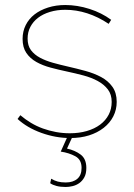

<svg xmlns="http://www.w3.org/2000/svg" viewBox="-20 -545 535 765"><path d="M260 5Q301 5 334.5 -5.5Q368 -16 393 -35.5Q418 -55 431.5 -81.5Q445 -108 445 -139Q445 -175 428 -199Q411 -223 383 -238Q355 -253 320 -262.5Q285 -272 250 -280Q219 -287 190.5 -295Q162 -303 139.5 -315Q117 -327 103.5 -345Q90 -363 90 -391Q90 -417 101 -438Q112 -459 131.5 -474Q151 -489 179 -497.5Q207 -506 240 -506Q284 -506 327.5 -492Q371 -478 413 -450L423 -466Q385 -494 336.5 -509.5Q288 -525 240 -525Q203 -525 171.5 -515Q140 -505 117.5 -487.5Q95 -470 82.5 -445Q70 -420 70 -390Q70 -356 85 -334Q100 -312 125 -298Q150 -284 182 -275.5Q214 -267 247 -260Q280 -253 312 -244.5Q344 -236 369 -222.5Q394 -209 409.5 -189Q425 -169 425 -139Q425 -111 413 -88Q401 -65 379 -48.5Q357 -32 326 -23Q295 -14 258 -14Q230 -14 203 -19Q176 -24 151 -33Q126 -42 103.5 -55.5Q81 -69 61 -86L50 -71Q88 -36 145 -15.5Q202 5 260 5ZM242 200Q255 200 269.5 196.5Q284 193 296 184.5Q308 176 316 161.5Q324 147 324 124Q324 88 301.5 71Q279 54 247 47L269 -1H260H249L222 59Q255 64 280 77.5Q305 91 305 124Q305 153 288 167.5Q271 182 242 182Q224 182 210.5 178.5Q197 175 184 167L180 185Q190 192 205.5 196Q221 200 242 200Z"/></svg>

Font: Fixel Variable
Style: Regular
Weight: 100
Width: 3
Designer: AlfaBravo + MacPaw
Foundry: Kyrylo Tkachov, Marchela Mozhyna, Serhii Makarenko, Maria Weinstein, Zakhar Kryvoshyya
Version: Version 1.211